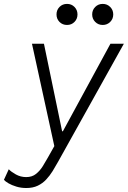

<svg xmlns="http://www.w3.org/2000/svg" viewBox="-77 -736 646 970"><path d="M55.7 213.9Q29.3 213.9 5.9 206.8Q-17.6 199.7 -33.9 190.2Q-50.3 180.7 -57.1 172.4L-32.7 119.1Q-21 131.8 3.2 145.3Q27.3 158.7 55.2 158.7Q85 158.7 105 142.6Q125 126.5 139.2 103.5Q153.3 80.6 164.6 60.5L208 -16.6L202.1 23.4L84.5 -515.1H145L236.8 -72.8H240.7L481 -515.1H548.8L216.8 80.6Q203.6 104.5 189 128.2Q174.3 151.9 156.2 171.1Q138.2 190.4 113.8 202.1Q89.4 213.9 55.7 213.9ZM441.9 -609.9Q419.4 -609.9 404.1 -625.2Q388.7 -640.6 388.7 -663.1Q388.7 -685.5 404.1 -700.9Q419.4 -716.3 441.9 -716.3Q464.4 -716.3 479.7 -700.9Q495.1 -685.5 495.1 -663.1Q495.1 -640.6 479.7 -625.2Q464.4 -609.9 441.9 -609.9ZM261.7 -609.9Q238.8 -609.9 223.6 -625.2Q208.5 -640.6 208.5 -663.1Q208.5 -685.5 223.6 -700.9Q238.8 -716.3 261.7 -716.3Q284.2 -716.3 299.3 -700.9Q314.5 -685.5 314.5 -663.1Q314.5 -640.6 299.3 -625.2Q284.2 -609.9 261.7 -609.9Z"/></svg>

Font: Reddit Sans Light
Style: Italic
Weight: 300
Italic angle: -11.25°
Designer: Stephen Hutchings
Version: Version 1.013